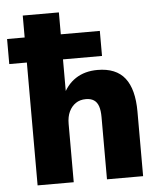

<svg xmlns="http://www.w3.org/2000/svg" viewBox="-74 -750 662 794"><g transform="rotate(-5 256.5 -352.5)"><path d="M50 0V-510H-23V-614H50V-705H200V-614H362V-510H200V-355H188Q209 -404 247 -429Q285 -454 338 -454Q415 -454 451.5 -407.5Q488 -361 488 -268V0H338V-258Q338 -286 332 -303.5Q326 -321 313 -329.5Q300 -338 280 -338Q255 -338 237.5 -326Q220 -314 210 -293Q200 -272 200 -242V0Z"/></g></svg>

Font: Nunito Sans 12pt ExtraLight
Style: Weight 830 Width 84 Optical size 12.0 YTLC 445
Weight: 830
Width: 4
Designer: Vernon Adams
Foundry: Vernon Adams
Version: Version 3.101;gftools[0.9.27]